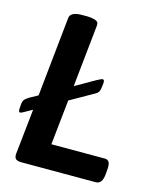

<svg xmlns="http://www.w3.org/2000/svg" viewBox="-107 -777 700 853"><g transform="rotate(15 243.0 -351.0)"><path d="M74 0Q55 0 47 -7Q39 -14 41 -33L63 -239L25 -218Q16 -212 10 -212Q1 -212 4 -237L5 -250Q6 -262 11.5 -269.5Q17 -277 32 -286L70 -307L108 -673Q111 -702 164 -702H190Q205 -702 223.5 -697Q242 -692 240 -674L210 -387L301 -439Q321 -450 327 -450Q336 -450 334 -432L333 -422Q331 -402 326.5 -394Q322 -386 314 -382L203 -319L181 -112H427Q441 -112 447 -101Q453 -90 450 -63L449 -51Q447 -22 438 -11Q429 0 415 0Z"/></g></svg>

Font: Asap SemiBold
Style: Italic
Weight: 600
Italic angle: -6°
Designer: Pablo Cosgaya
Foundry: Omnibus-Type
Version: Version 3.001; ttfautohint (v1.8.3)